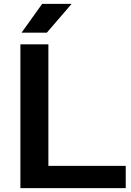

<svg xmlns="http://www.w3.org/2000/svg" viewBox="-20 -968 676 988"><path d="M85 0V-740H229V-114.5H627V0ZM91 -800 197 -948H348.5L221 -800Z"/></svg>

Font: Encode Sans Expanded SemiBold
Style: Regular
Weight: 600
Width: 7
Designer: Multiple Designers
Foundry: Impallari Type
Version: Version 2.000